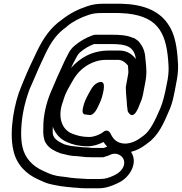

<svg xmlns="http://www.w3.org/2000/svg" viewBox="-20 -769 978 1033"><path d="M506 -324C490 -317 479 -303 471 -290C451 -255 433 -226 425 -181C419 -148 444 -153 444 -153C447 -152 451 -151 454 -151H457C486 -143 505 -190 512 -205C526 -231 534 -263 538 -288C539 -294 539 -301 539 -306C539 -308 540 -340 506 -324ZM418 192C414 192 407 191 402 191C394 191 386 190 378 189L357 187C330 182 306 181 285 177L262 171C252 167 244 165 236 161L214 151C156 126 114 82 101 22C90 -22 92 -95 104 -162C112 -208 125 -250 139 -289L158 -332C178 -380 200 -429 223 -477C256 -546 287 -589 339 -625C340 -625 340 -627 340 -627C373 -654 412 -674 457 -689C481 -697 500 -699 531 -699H606C615 -699 626 -699 637 -698L666 -696C837 -677 879 -584 887 -410C888 -382 885 -351 877 -316C868 -266 856 -218 842 -185C815 -123 789 -65 751 -38L734 -26C712 -9 674 7 643 3C609 -1 591 -19 578 -44C573 -56 559 -79 534 -58C520 -46 486 -32 460 -32C420 -32 394 -40 368 -50C314 -71 285 -139 321 -229V-231C333 -271 347 -292 369 -331C398 -385 442 -422 497 -439C517 -445 531 -447 557 -447H615C637 -447 655 -433 667 -418C669 -416 669 -416 669 -408C669 -396 672 -385 670 -373L657 -301V-297C657 -264 662 -234 663 -205C663 -198 664 -194 665 -189L667 -171C667 -171 687 -125 714 -169C725 -187 730 -205 735 -216C744 -235 749 -257 752 -275C755 -290 758 -304 760 -317C772 -372 767 -406 763 -447C761 -486 752 -513 733 -537C727 -547 722 -550 715 -555L706 -561C705 -562 702 -564 701 -564L691 -567C661 -580 620 -582 586 -582H492C487 -582 482 -580 478 -579C440 -565 409 -547 380 -522C367 -511 356 -497 349 -483L329 -444C300 -383 275 -325 249 -263C229 -212 212 -147 213 -79C212 -51 213 -39 218 -20C219 -15 221 -8 223 -5L231 7C246 30 278 46 301 54L312 58H314L331 62C352 68 376 71 393 71C395 71 403 72 413 73C437 76 446 77 473 77H536C540 75 555 71 558 70L570 65C571 65 571 64 572 64C607 47 639 69 646 91C657 126 629 156 604 169L593 175C567 187 547 194 519 194H451C436 194 428 192 418 192ZM710 -319V-318ZM711 -451C696 -472 667 -497 624 -497H566C476 -497 410 -458 362 -403C366 -412 370 -419 374 -428L394 -466C399 -475 404 -481 409 -486C433 -506 452 -519 486 -532H577C661 -532 702 -519 711 -451ZM685 48C714 41 740 27 760 12L776 0C834 -41 863 -111 889 -172C909 -214 918 -267 927 -316C935 -353 939 -387 938 -420C935 -484 928 -551 905 -602C867 -685 797 -733 679 -746L648 -748C635 -749 625 -749 615 -749H540C507 -749 478 -746 448 -735C399 -719 353 -695 314 -664C252 -621 213 -564 178 -491C155 -443 131 -393 111 -344L93 -300C59 -221 27 -65 52 40C68 115 120 168 187 197L209 207C220 212 230 216 241 219L266 225C293 231 320 235 343 237L364 239C372 240 381 241 392 241C409 243 421 244 442 244H510C549 244 579 232 608 219L620 213C672 189 727 112 685 48ZM440 24C434 24 429 23 423 23C421 23 414 21 404 21C387 19 363 17 351 14L335 10L325 7C305 -2 285 -13 274 -26C262 -44 263 -53 264 -87C278 -48 305 -19 342 -4C370 9 407 18 451 18C481 18 510 9 537 -5C542 3 550 13 557 20L546 24C543 25 541 26 539 27H482C465 27 459 24 440 24Z"/></svg>

Font: Blanket
Style: BlkOutlineObl
Weight: 900
Foundry: Cannot Into Space Fonts
Version: Version 0.9